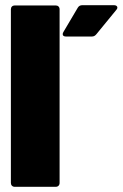

<svg xmlns="http://www.w3.org/2000/svg" viewBox="-20 -721 473 741"><path d="M235 -580H334C342 -580 347 -583 352 -589L429 -683C432 -686 433 -689 433 -692C433 -697 428 -701 420 -701H298C290 -701 284 -698 280 -691L225 -598C223 -595 222 -592 222 -589C222 -583 227 -580 235 -580ZM37 0H195C204 0 210 -6 210 -15V-685C210 -694 204 -700 195 -700H37C28 -700 22 -694 22 -685V-15C22 -6 28 0 37 0Z"/></svg>

Font: Barlow Condensed Black
Style: Regular
Weight: 900
Width: 3
Designer: Jeremy Tribby
Foundry: Tribby Type
Version: Version 1.422;hotconv 1.0.109;makeotfexe 2.5.65596